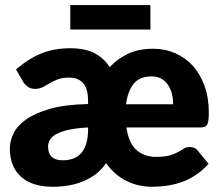

<svg xmlns="http://www.w3.org/2000/svg" viewBox="-20 -715 854 743"><path d="M320.8 -213.4V-221.7Q277.3 -219.7 244.6 -212.4Q217.3 -206.5 196.8 -195.3Q180.2 -186.5 172.9 -173.3Q166 -160.6 166 -147.9Q166 -121.1 180.7 -107.9Q194.3 -94.7 223.1 -94.7Q244.6 -94.7 262.2 -101.1Q280.3 -106.9 293 -121.1Q306.6 -136.2 313.5 -158.2Q320.8 -180.7 320.8 -213.4ZM467.8 -311.5H649.9Q649.9 -328.6 646 -349.6Q642.1 -366.2 631.8 -383.8Q622.1 -399.9 606 -409.7Q588.9 -419.4 565.9 -419.4Q521.5 -419.4 498.5 -392.1Q474.6 -364.3 467.8 -311.5ZM753.9 -221.7H469.2Q478 -161.6 507.8 -134.8Q537.6 -107.9 584 -107.9Q617.2 -107.9 637.7 -113.8Q654.3 -118.7 669.9 -127Q673.8 -128.9 691.9 -140.1Q700.7 -146 713.9 -146Q735.4 -146 745.1 -132.3L787.1 -81.1Q764.6 -55.7 735.8 -36.6Q706.5 -18.1 680.2 -9.3Q651.9 0 623.5 3.9Q593.3 7.8 568.8 7.8Q544.4 7.8 518.6 2.4Q496.6 -2 470.7 -14.2Q448.7 -24.4 427.7 -42.5Q407.2 -60.1 390.6 -84Q375 -60.5 352.5 -42.5Q330.1 -25.4 303.7 -14.2Q275.4 -2.4 247.1 2.4Q215.8 7.8 185.1 7.8Q104.5 7.8 61.5 -30.8Q18.1 -69.8 18.1 -140.6Q18.1 -168.5 32.2 -198.2Q45.9 -227.5 80.6 -252.4Q112.8 -275.9 173.3 -293.9Q230 -310.1 320.8 -312.5V-324.2Q320.8 -370.6 302.7 -392.1Q283.7 -414.6 249 -414.6Q221.2 -414.6 204.1 -408.2Q187.5 -401.9 172.9 -393.1Q154.3 -382.3 146 -377.9Q133.3 -371.1 115.2 -371.1Q98.6 -371.1 87.9 -378.9Q76.2 -387.7 69.8 -397.9L42 -446.3Q91.3 -488.8 140.1 -508.3Q189.9 -528.3 252 -528.3Q309.6 -528.3 346.7 -508.8Q382.8 -489.3 404.8 -455.1Q433.1 -486.8 476.1 -507.3Q517.6 -526.4 573.2 -526.4Q619.1 -526.4 658.7 -508.8Q698.2 -491.2 727.1 -459.5Q754.4 -428.7 772 -381.3Q788.1 -335.9 788.1 -278.8Q788.1 -261.7 786.6 -250.5Q785.2 -238.8 781.7 -232.9Q778.3 -226.6 771 -224.1Q763.7 -221.7 753.9 -221.7ZM252 -600.6V-695.3H562V-600.6Z"/></svg>

Font: Lato-ExtraBold
Style: Regular
Weight: 500
Designer: Lukasz Dziedzic with Adam Twardoch and Botio Nikoltchev
Foundry: tyPoland Lukasz Dziedzic
Version: ""